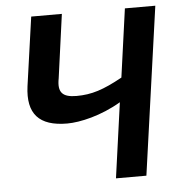

<svg xmlns="http://www.w3.org/2000/svg" viewBox="-51 -738 738 786"><g transform="rotate(-5 318.5 -345.0)"><path d="M491 -690 452 -409C374 -366 325 -350 263 -350C205 -350 185 -371 196 -428L232 -690H106L66 -407C51 -295 99 -241 215 -241C268 -241 356 -261 437 -309L394 0H519L616 -690Z"/></g></svg>

Font: Exo 2 Semi Bold
Style: Italic
Weight: 600
Italic angle: -8°
Designer: Natanael Gama
Version: Version 1.001;PS 001.001;hotconv 1.0.88;makeotf.lib2.5.64775